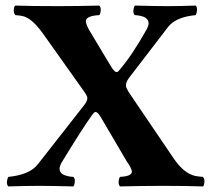

<svg xmlns="http://www.w3.org/2000/svg" viewBox="-20 -667 758 688"><path d="M434.1 -88.9 341.8 -246.1Q326.7 -272.5 316.9 -263.2Q314.9 -261.2 312 -257.8Q275.9 -208 199.2 -82Q177.2 -38.6 240.2 -33.2Q242.2 -33.2 243.2 -33.2Q251.5 -24.9 246.1 -5.4Q244.6 -1 243.2 1Q163.6 -1 121.1 -1Q70.3 -1 9.8 1Q1.5 -7.3 6.8 -26.4Q8.3 -30.8 9.8 -33.2Q78.6 -40 108.9 -70.8Q113.8 -76.2 117.7 -81.1L282.2 -291Q296.9 -310.1 291.5 -322.3Q288.1 -330.1 277.8 -344.2L133.8 -546.9Q97.7 -597.2 67.9 -607.4Q54.2 -611.8 35.2 -612.8Q26.4 -621.6 30.8 -640.6Q32.2 -645 34.2 -647Q94.2 -645 189 -645Q255.9 -645 335.9 -647Q344.2 -638.7 339.4 -619.6Q337.9 -615.2 335.9 -612.8Q287.1 -610.4 287.6 -590.3Q288.6 -578.6 300.8 -557.1L377.9 -428.7Q392.6 -404.3 401.4 -409.7Q403.8 -411.1 406.7 -414.6Q453.6 -468.8 506.8 -564Q528.8 -607.4 465.8 -612.8Q463.9 -612.8 462.9 -612.8Q454.6 -621.1 460 -640.6Q461.4 -645 462.9 -647Q542.5 -645 579.1 -645Q621.1 -645 681.2 -647Q689.5 -638.7 684.1 -619.6Q682.6 -615.2 681.2 -612.8Q619.1 -606.9 590.3 -579.1Q583.5 -572.3 578.1 -564.9L442.9 -388.7Q426.8 -367.7 433.1 -352.1Q437.5 -342.3 447.8 -327.1L602.5 -99.1Q638.7 -45.9 679.2 -36.6Q691.4 -34.2 707 -33.2Q715.8 -24.4 710.9 -5.4Q710 -1 708 1Q647.9 -1 565.9 -1Q490.2 -1 410.2 1Q401.9 -7.3 406.7 -26.4Q408.2 -30.8 410.2 -33.2Q453.1 -35.6 452.6 -51.8Q452.1 -63.5 434.1 -88.9Z"/></svg>

Font: Linux Libertine O
Style: Bold
Weight: 700
Designer: Philipp H. Poll
Foundry: Philipp H. Poll
Version: Version 5.0.0